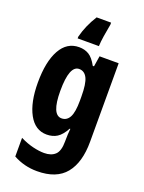

<svg xmlns="http://www.w3.org/2000/svg" viewBox="-182 -849 876 1171"><g transform="rotate(20 255.5 -263.0)"><path d="M197 -559Q233 -559 260.5 -542.5Q288 -526 313 -480H321L332 -549H456V-39Q456 95 397 167.5Q338 240 212 240Q129 240 58 201V80Q103 102 143 111.5Q183 121 215 121Q261 121 286.5 97Q312 73 312 11V5Q312 -36 316 -72H312Q287 -26 258.5 -8Q230 10 191 10Q116 10 74.5 -66Q33 -142 33 -270Q33 -406 75.5 -482.5Q118 -559 197 -559ZM242 -434Q211 -434 195 -393.5Q179 -353 179 -269Q179 -114 243 -114Q277 -114 294.5 -146.5Q312 -179 312 -254V-280Q312 -364 294.5 -399Q277 -434 242 -434ZM328 -753Q320 -711 314 -672.5Q308 -634 307 -606H169V-617Q188 -693 234 -766H328Z"/></g></svg>

Font: Noto Sans Gurmukhi ExtraCondensed ExtraBold
Style: Regular
Weight: 800
Width: 2
Designer: Jelle Bosma - Monotype Design Team
Foundry: Monotype Imaging Inc.
Version: Version 2.004; ttfautohint (v1.8.4.7-5d5b)